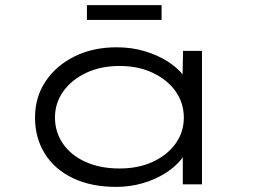

<svg xmlns="http://www.w3.org/2000/svg" viewBox="-20 -721 1011 751"><path d="M435 10Q336 10 264.5 -24.5Q193 -59 155 -120.5Q117 -182 117 -261Q117 -341 158 -402.5Q199 -464 271 -500Q343 -536 436 -536Q496 -536 547 -520.5Q598 -505 636 -480.5Q674 -456 696.5 -427.5Q719 -399 721 -373L693 -375L696 -522H770V0H695V-148L714 -156Q712 -126 688.5 -97Q665 -68 626.5 -43.5Q588 -19 538.5 -4.5Q489 10 435 10ZM448 -62Q521 -62 577.5 -88Q634 -114 666.5 -159Q699 -204 699 -261Q699 -318 667 -363.5Q635 -409 578 -436Q521 -463 448 -463Q374 -463 317 -436Q260 -409 227.5 -363.5Q195 -318 195 -261Q195 -205 226 -159.5Q257 -114 314 -88Q371 -62 448 -62ZM320 -643V-701H612V-643Z"/></svg>

Font: Lexend Zetta Light
Style: Regular
Weight: 300
Designer: Bonnie Shaver-Troup, Thomas Jockin
Foundry: Lexend
Version: Version 1.007